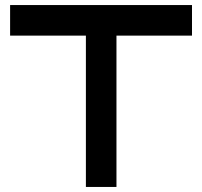

<svg xmlns="http://www.w3.org/2000/svg" viewBox="-20 -740 799 760"><path d="M441 0V-599H740V-720H20V-599H320V0Z"/></svg>

Font: Orbitron SemiBold
Style: Regular
Weight: 600
Designer: Matt McInerney
Foundry: The League of Moveable Type
Version: Version 2.001